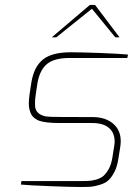

<svg xmlns="http://www.w3.org/2000/svg" viewBox="-20 -746 544 771"><path d="M460 -596.2H442.9L349.1 -710.9L206.1 -596.2H188L340.8 -726.1H361.8ZM304.2 4.9Q266.1 4.9 178.7 1.5Q90.8 -2 64 -4.9L65.9 -19H310.1Q328.6 -19 339.8 -20Q350.6 -20.5 368.2 -25.4Q385.3 -30.8 396 -40Q406.7 -49.8 417 -67.9Q426.8 -85.9 431.2 -112.8L439 -162.1Q440.4 -170.9 440.4 -178.7Q440.4 -207.5 423.3 -226.6Q400.9 -252 350.1 -252H219.2Q162.1 -252 135.7 -261.7Q126.5 -265.6 118.2 -272Q103.5 -282.7 98.1 -307.6Q95.7 -317.4 95.7 -330.6Q95.7 -347.7 99.1 -369.6Q101.1 -380.9 102.5 -392.6Q104 -403.8 106 -415Q116.2 -478 152.8 -507.3Q189 -536.1 264.2 -536.1Q306.2 -536.1 382.3 -533.2Q458 -530.3 494.1 -526.9L491.2 -513.2H259.8Q197.8 -513.2 168.5 -488.8Q138.7 -463.9 129.9 -409.2L123 -362.8Q120.6 -347.7 120.6 -330.1Q120.6 -322.8 121.1 -317.4Q125 -287.6 160.6 -279.3Q166.5 -277.8 178.7 -277.3Q181.2 -277.3 183.1 -276.9Q202.6 -275.9 351.1 -275.9Q409.2 -275.9 440.4 -243.7Q464.8 -218.8 464.8 -179.2Q464.8 -168.5 462.9 -155.8L455.1 -106.9Q450.2 -75.7 438.5 -53.7Q426.8 -31.7 413.6 -20.5Q400.4 -9.3 379.4 -3.4Q358.4 2.9 343.8 3.9Q328.6 4.9 304.2 4.9Z"/></svg>

Font: Squarion Thin
Style: Italic
Weight: 100
Designer: Natanael Gama
Version: Version 1.00;September 12, 2019;FontCreator 11.5.0.2425 64-b